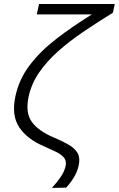

<svg xmlns="http://www.w3.org/2000/svg" viewBox="-20 -752 598 966"><path d="M241 193.5Q265 167.5 284.2 140Q303.5 112.5 310 84Q315.5 58.5 302.5 42Q289.5 25.5 263 12.5Q236.5 -0.5 201 -16Q116.5 -52 76.8 -111.5Q37 -171 57.5 -267.5Q76 -354 129.8 -424.5Q183.5 -495 263.8 -556.8Q344 -618.5 442 -679.5H165L176.5 -732H557.5L548 -688Q471 -640.5 400.8 -593Q330.5 -545.5 273.2 -494.8Q216 -444 177 -387.5Q138 -331 124 -265.5Q106.5 -183.5 141 -137.5Q175.5 -91.5 253.5 -59Q296.5 -41 327 -23Q357.5 -5 370.8 19Q384 43 376 80Q368.5 114 350.2 143Q332 172 312.5 192Z"/></svg>

Font: Commissioner Light
Style: Italic
Weight: 300
Italic angle: -12°
Designer: Kostas Bartsokas
Foundry: Kostas Bartsokas
Version: Version 1.000; ttfautohint (v1.8.3)